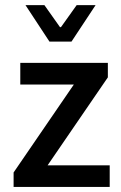

<svg xmlns="http://www.w3.org/2000/svg" viewBox="-20 -738 478 758"><path d="M33.7 0V-57.1L271.5 -404.3H60.1V-489.7H405.8V-432.6L168 -85.4H413.1V0ZM175.3 -573.7 80.6 -717.8H155.3L216.8 -630.9H220.7L282.7 -717.8H357.4L262.2 -573.7Z"/></svg>

Font: Varta Light
Style: Bold
Weight: 700
Version: Version 1.004